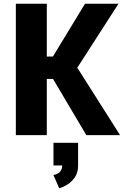

<svg xmlns="http://www.w3.org/2000/svg" viewBox="-20 -720 690 1023"><path d="M64.4 0V-700H229.4V-418.7H261.9L432.9 -700H611.3L373.4 -330.6V-388.4L619.7 0H440L262.6 -299.3H229.4V0ZM295.5 283.2 264.7 212.4Q276.6 210.3 287.2 204.9Q297.9 199.6 304.6 188.5Q311.4 177.5 311.4 159.5L396.1 161.6Q396.1 200.9 377.7 226.4Q359.3 251.9 335.5 265.5Q311.8 279.1 295.5 283.2ZM264.9 161.6V40.7H396.1V161.6Z"/></svg>

Font: Trispace Thin
Style: Regular
Weight: 100
Designer: Tyler Finck
Foundry: Etcetera Type Company
Version: Version 1.210